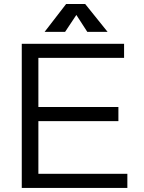

<svg xmlns="http://www.w3.org/2000/svg" viewBox="-20 -923 707 943"><path d="M605.5 0H86.9V-708H589.4V-638.7H168.5V-397.5H561.5V-328.1H168.5V-69.3H605.5ZM355 -849.6 299.8 -766.6H199.2L304.7 -903.3H398.4L508.3 -766.6H408.7Z"/></svg>

Font: Saysettha OT
Style: Regular
Weight: 400
Designer: John M. Durdin and Silvain Dupertuis
Foundry: Lao Script for Windows
Version: Version 2.000